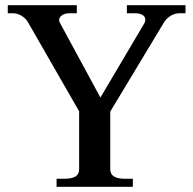

<svg xmlns="http://www.w3.org/2000/svg" viewBox="-20 -720 745 740"><path d="M198 -31H227Q256 -31 270.5 -39.5Q285 -48 285 -67V-291L88 -634Q79 -650 62.5 -659.5Q46 -669 29 -669H10V-700H276V-669H249Q231 -669 219.5 -661.5Q208 -654 208 -642Q208 -637 211 -632L367 -344L535 -628Q540 -636 540 -645Q540 -656 529 -662.5Q518 -669 500 -669H469V-700H695V-669H673Q654 -669 637.5 -659Q621 -649 611 -632L405 -290V-67Q405 -31 462 -31H492V0H198Z"/></svg>

Font: Taviraj Medium
Style: Regular
Weight: 500
Designer: Katatrad Team
Foundry: CadsonDemak
Version: Version 1.001